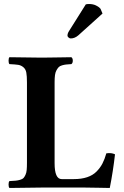

<svg xmlns="http://www.w3.org/2000/svg" viewBox="-20 -931 616 953"><path d="M404.8 0H182.1Q124.5 0 26.9 2Q22.5 -2.4 22.5 -15.1Q22.5 -27.8 26.9 -32.2Q47.4 -33.2 57.9 -34.2Q68.4 -35.2 80.1 -38.6Q91.8 -42 96.7 -47.4Q101.6 -52.7 106.4 -63Q111.3 -73.2 112.5 -87.4Q113.8 -101.6 113.8 -123V-522Q113.8 -553.7 110.6 -570.8Q107.4 -587.9 95.9 -597.4Q84.5 -606.9 70.6 -609.1Q56.6 -611.3 26.9 -612.8Q22.5 -617.2 22.5 -629.9Q22.5 -642.6 26.9 -647Q126.5 -645 182.1 -645Q199.7 -645 218.5 -645.3Q237.3 -645.5 269.5 -646Q301.8 -646.5 334 -647Q341.3 -642.6 341.3 -629.9Q341.3 -617.2 334 -612.8Q317.4 -611.8 308.3 -610.8Q299.3 -609.9 288.1 -606.7Q276.9 -603.5 271.5 -597.9Q266.1 -592.3 260.5 -582.5Q254.9 -572.8 252.9 -558.1Q251 -543.5 251 -522.9V-121.1Q251 -42 286.1 -42H346.2Q384.3 -42 412.6 -51.5Q440.9 -61 459.2 -79.6Q477.5 -98.1 488.5 -119.4Q499.5 -140.6 507.8 -169.9Q533.2 -173.8 550.8 -165Q541.5 -82 524.9 2Q522.9 2 472.4 1Q421.9 0 404.8 0ZM405.8 -909.2Q411.6 -911.1 421.9 -911.1Q441.9 -911.1 456.8 -903.8Q471.7 -896.5 479 -887.2L488.8 -863.8L369.1 -755.9Q351.1 -740.2 331.1 -740.2Q325.2 -740.2 320.1 -744.9Q314.9 -749.5 314.9 -753.9Q314.9 -765.6 323.2 -777.8Z"/></svg>

Font: Common Serif
Style: Bold
Weight: 700
Designer: Philipp H. Poll, Khaled Hosny
Foundry: Stefan Peev, Context Ltd.
Version: Version 1.026